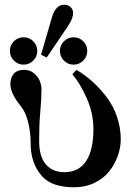

<svg xmlns="http://www.w3.org/2000/svg" viewBox="-20 -782 578 814"><path d="M24 -426Q24 -454 39 -470Q54 -486 82 -486Q107 -486 124.5 -471Q142 -456 149 -438Q156 -420 156 -402Q156 -365 150 -297Q146 -253 146 -184Q146 -118 174.5 -85Q203 -52 253 -52Q314 -52 345 -99Q376 -146 376 -234Q376 -302 348 -365Q320 -428 287 -467L304 -486Q340 -465 372 -436Q404 -407 432 -370.5Q460 -334 476 -287Q492 -240 492 -192Q492 -157 479.5 -121.5Q467 -86 443.5 -56Q420 -26 381 -7Q342 12 295 12Q201 12 159 -34Q110 -88 110 -174Q110 -222 99 -265Q88 -308 68 -332Q24 -386 24 -426ZM251 -525Q234 -542 234 -566Q234 -590 251 -607Q268 -624 292 -624Q316 -624 333 -607Q350 -590 350 -566Q350 -542 333 -525Q316 -508 292 -508Q268 -508 251 -525ZM39 -525Q22 -542 22 -566Q22 -590 39 -607Q56 -624 80 -624Q104 -624 121 -607Q138 -590 138 -566Q138 -542 121 -525Q104 -508 80 -508Q56 -508 39 -525ZM154 -550 200 -708Q216 -762 252 -762Q268 -762 279 -752Q290 -742 290 -727Q290 -705 270 -674L178 -538Z"/></svg>

Font: Old Standard TT
Style: Bold
Weight: 700
Designer: Alexey Kryukov <alexios@thessalonica.org.ru>
Version: Version 2.2